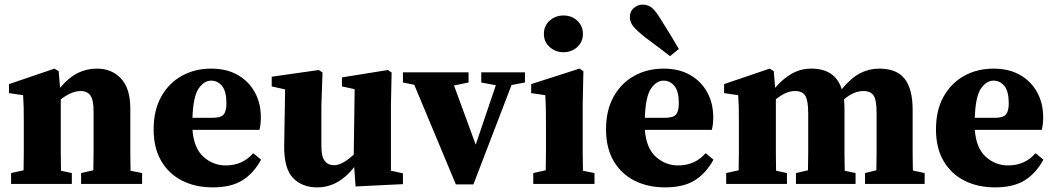

<svg xmlns="http://www.w3.org/2000/svg" viewBox="-20 -796 4563 831"><path d="M28 0V-47L82 -59Q83 -95 83 -137Q83 -179 83 -210V-268Q83 -309 82.5 -331.5Q82 -354 80 -384L19 -393V-432L216 -499L234 -488L240 -416Q279 -462 317.5 -480.5Q356 -499 399 -499Q464 -499 504 -456Q544 -413 544 -326V-210Q544 -177 544 -135.5Q544 -94 545 -57L595 -47V0H331V-47L384 -59Q385 -95 385 -136.5Q385 -178 385 -210V-315Q385 -363 371.5 -382.5Q358 -402 329 -402Q290 -402 243 -366V-210Q243 -179 243 -136.5Q243 -94 244 -57L291 -47V0Z M894 -447Q863 -447 839.5 -412.5Q816 -378 813 -286H898Q936 -286 948 -300.5Q960 -315 960 -349Q960 -401 941 -424Q922 -447 894 -447ZM901 15Q826 15 768.5 -14Q711 -43 678 -99Q645 -155 645 -236Q645 -319 678 -378Q711 -437 767.5 -468Q824 -499 894 -499Q961 -499 1009 -471.5Q1057 -444 1083 -396.5Q1109 -349 1109 -288Q1109 -258 1103 -234H813Q819 -155 860.5 -117.5Q902 -80 957 -80Q1030 -80 1076 -133L1110 -105Q1078 -46 1029 -15.5Q980 15 901 15Z M1519 11 1513 -73Q1481 -31 1440.5 -8Q1400 15 1352 15Q1288 15 1248.5 -25.5Q1209 -66 1210 -165L1214 -409L1156 -422V-464L1360 -493L1376 -482L1371 -343V-164Q1371 -118 1385.5 -99.5Q1400 -81 1425 -81Q1446 -81 1468.5 -94.5Q1491 -108 1511 -127L1515 -410L1460 -422V-461L1659 -493L1675 -482L1672 -343V-57L1724 -46V1Z M2063 -439V-483H2252V-439L2194 -428L2029 2H1953L1773 -429L1724 -439V-483H2008V-439L1945 -426L2039 -170L2126 -427Z M2288 0V-47L2342 -59Q2343 -95 2343 -137Q2343 -179 2343 -210V-258Q2343 -299 2342.5 -326.5Q2342 -354 2340 -384L2279 -393V-432L2488 -499L2505 -488L2502 -343V-210Q2502 -179 2502 -136.5Q2502 -94 2503 -57L2553 -47V0ZM2419 -570Q2384 -570 2359 -592.5Q2334 -615 2334 -649Q2334 -684 2359 -706.5Q2384 -729 2419 -729Q2454 -729 2478.5 -706.5Q2503 -684 2503 -649Q2503 -615 2478.5 -592.5Q2454 -570 2419 -570Z M2852 -447Q2821 -447 2797.5 -412.5Q2774 -378 2771 -286H2856Q2894 -286 2906 -300.5Q2918 -315 2918 -349Q2918 -401 2899 -424Q2880 -447 2852 -447ZM2859 15Q2784 15 2726.5 -14Q2669 -43 2636 -99Q2603 -155 2603 -236Q2603 -319 2636 -378Q2669 -437 2725.5 -468Q2782 -499 2852 -499Q2919 -499 2967 -471.5Q3015 -444 3041 -396.5Q3067 -349 3067 -288Q3067 -258 3061 -234H2771Q2777 -155 2818.5 -117.5Q2860 -80 2915 -80Q2988 -80 3034 -133L3068 -105Q3036 -46 2987 -15.5Q2938 15 2859 15ZM2918 -584 2880 -553Q2861 -568 2837 -586Q2813 -604 2769 -637Q2740 -660 2723 -679.5Q2706 -699 2706 -721Q2706 -747 2723.5 -761.5Q2741 -776 2761 -776Q2786 -776 2802.5 -761.5Q2819 -747 2839 -714Q2871 -663 2888 -635Q2905 -607 2918 -584Z M3123 0V-47L3177 -59Q3178 -95 3178 -137Q3178 -179 3178 -210V-268Q3178 -309 3177.5 -331.5Q3177 -354 3175 -384L3114 -393V-432L3311 -499L3329 -488L3335 -416Q3370 -457 3408.5 -478Q3447 -499 3491 -499Q3595 -499 3623 -410Q3665 -460 3703.5 -479.5Q3742 -499 3785 -499Q3861 -499 3895.5 -455Q3930 -411 3930 -321V-210Q3930 -178 3930 -136Q3930 -94 3931 -58L3982 -47V0H3724V-47L3773 -59Q3774 -95 3774 -136.5Q3774 -178 3774 -210V-307Q3774 -363 3761 -382.5Q3748 -402 3717 -402Q3675 -402 3633 -366Q3634 -357 3634.5 -347Q3635 -337 3635 -326V-210Q3635 -177 3635 -135.5Q3635 -94 3636 -57L3683 -47V0H3425V-47L3477 -59Q3478 -95 3478 -136.5Q3478 -178 3478 -210V-306Q3478 -359 3466 -380.5Q3454 -402 3421 -402Q3399 -402 3378 -392Q3357 -382 3338 -366V-210Q3338 -179 3338 -136.5Q3338 -94 3339 -57L3386 -47V0Z M4280 -447Q4249 -447 4225.5 -412.5Q4202 -378 4199 -286H4284Q4322 -286 4334 -300.5Q4346 -315 4346 -349Q4346 -401 4327 -424Q4308 -447 4280 -447ZM4287 15Q4212 15 4154.5 -14Q4097 -43 4064 -99Q4031 -155 4031 -236Q4031 -319 4064 -378Q4097 -437 4153.5 -468Q4210 -499 4280 -499Q4347 -499 4395 -471.5Q4443 -444 4469 -396.5Q4495 -349 4495 -288Q4495 -258 4489 -234H4199Q4205 -155 4246.5 -117.5Q4288 -80 4343 -80Q4416 -80 4462 -133L4496 -105Q4464 -46 4415 -15.5Q4366 15 4287 15Z"/></svg>

Font: Source Serif 4
Style: Bold
Weight: 700
Designer: Frank Grießhammer
Foundry: Adobe
Version: Version 4.005;hotconv 1.1.0;makeotfexe 2.6.0